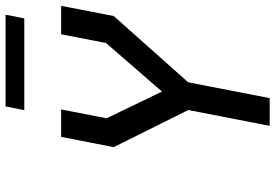

<svg xmlns="http://www.w3.org/2000/svg" viewBox="-166 -798 964 672"><g transform="rotate(-90 316.0 -462.0)"><path d="M267 -285 211.5 0H308.5L364 -285.5L596 -546L631.5 -730H532L501.5 -573L331.5 -377L238 -571L269 -730H173L137 -546ZM266.5 -859H587.5L600.5 -924.5H279.5Z"/></g></svg>

Font: Monaspace Krypton
Style: Italic
Weight: 400
Italic angle: -11°
Designer: Riley Cran & the Lettermatic Team
Foundry: Lettermatic
Version: Version 1.101 (Monaspace Krypton)